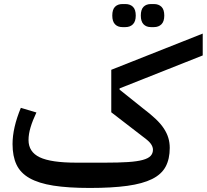

<svg xmlns="http://www.w3.org/2000/svg" viewBox="-20 -917 1022 949"><path d="M424 12Q317 12 244 0.5Q171 -11 126 -36.5Q81 -62 61.5 -103.5Q42 -145 42 -205Q42 -285 83 -384L160 -361Q141 -321 131 -287.5Q121 -254 121 -225Q121 -166 176.5 -139.5Q232 -113 358 -113H498Q567 -113 612.5 -116Q658 -119 685.5 -126.5Q713 -134 724.5 -146.5Q736 -159 736 -177Q736 -191 726 -205.5Q716 -220 687 -241L530 -362V-572L982 -751V-643L571 -480V-474L686 -382Q723 -354 748.5 -330Q774 -306 789.5 -282.5Q805 -259 812 -235.5Q819 -212 819 -186Q819 -131 798.5 -93Q778 -55 731.5 -32Q685 -9 609.5 1.5Q534 12 424 12ZM726 -783Q703 -783 689.5 -797Q676 -811 676 -840Q676 -870 689.5 -883.5Q703 -897 726 -897H741Q764 -897 778 -883.5Q792 -870 792 -840Q792 -811 778 -797Q764 -783 741 -783ZM585 -783Q562 -783 548.5 -797Q535 -811 535 -840Q535 -870 548.5 -883.5Q562 -897 585 -897H600Q623 -897 637 -883.5Q651 -870 651 -840Q651 -811 637 -797Q623 -783 600 -783Z"/></svg>

Font: IBM Plex Arabic Medium
Style: Regular
Weight: 500
Designer: Mike Abbink, Paul van der Laan, Pieter van Rosmalen, Wael Morcos, Khajak Apelian
Foundry: Bold Monday
Version: Version 1.0